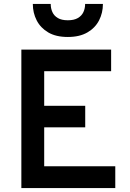

<svg xmlns="http://www.w3.org/2000/svg" viewBox="-20 -951 656 971"><path d="M88 0V-700H542V-591H203.5V-416H411V-307H203.5V-110H563V0ZM323 -764Q263 -764 224 -787Q185 -810 165.5 -848Q146 -886 146 -931H236.5Q236.5 -908.5 245 -889.8Q253.5 -871 272.5 -859.8Q291.5 -848.5 323 -848.5Q354.5 -848.5 373.8 -859.8Q393 -871 401.8 -889.8Q410.5 -908.5 410.5 -931H500.5Q500.5 -886 481 -848Q461.5 -810 422 -787Q382.5 -764 323 -764Z"/></svg>

Font: Overpass SemiBold
Style: Regular
Weight: 600
Designer: Delve Withrington, Dave Bailey, Thomas Jockin
Foundry: Delve Fonts LLC
Version: Version 4.000